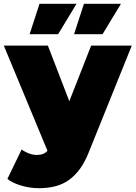

<svg xmlns="http://www.w3.org/2000/svg" viewBox="-23 -787 714 1011"><path d="M671 -547 446 11Q425 65 398.5 101.5Q372 138 339.5 161Q307 184 267.5 194Q228 204 182 204Q136 204 89.5 190.5Q43 177 16 155L91 0Q108 13 129.5 21Q151 29 171 29Q208 29 227 7L-3 -547H229L342 -254L457 -547ZM185 -767H380L283 -607H133ZM419 -767H614L517 -607H367Z"/></svg>

Font: CMG Sans Black
Style: Regular
Weight: 900
Designer: Julieta Ulanovsky
Foundry: Julieta Ulanovsky
Version: Version 7.200